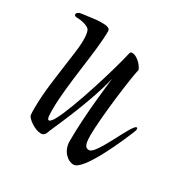

<svg xmlns="http://www.w3.org/2000/svg" viewBox="-113 -524 584 613"><g transform="rotate(30 179.0 -218.0)"><path d="M239 1C276 1 341 -152 355 -187C357 -192 358 -196 358 -198C358 -201 357 -203 354 -203C338 -203 285 -64 259 -64C250 -64 239 -65 239 -106C239 -174 260 -334 268 -365C260 -384 239 -402 224 -402C219 -402 217 -400 216 -397C200 -326 150 -164 119 -104C111 -89 105 -82 100 -82C93 -82 93 -102 93 -121C93 -209 122 -349 122 -423C122 -434 110 -437 91 -437C71 -437 50 -433 25 -430C11 -429 4 -424 4 -417C4 -413 8 -411 16 -411C31 -411 58 -405 63 -394C67 -385 68 -371 68 -358C68 -327 61 -291 58 -266C51 -210 41 -154 41 -93C41 -84 41 -75 42 -68C44 -56 77 -33 98 -33C107 -33 112 -37 115 -44C120 -61 183 -189 209 -299C205 -264 191 -154 191 -58C191 -23 216 1 239 1Z"/></g></svg>

Font: Comforter
Style: Regular
Weight: 400
Designer: Robert E. Leuschke
Foundry: Robert E. Leuschke
Version: Version 1.013; ttfautohint (v1.8.3)